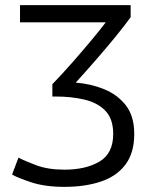

<svg xmlns="http://www.w3.org/2000/svg" viewBox="-20 -713 593 748"><path d="M231 15Q155 15 101 -3Q47 -21 27 -33L52 -99Q74 -87 120.5 -69.5Q167 -52 231 -52Q314 -52 367.5 -83.5Q421 -115 421 -191Q421 -250 390.5 -281.5Q360 -313 309 -325Q258 -337 196 -337H184V-385Q220 -422 260 -467.5Q300 -513 335.5 -555.5Q371 -598 392 -626H58V-693H489V-646Q466 -614 430.5 -570.5Q395 -527 354.5 -480.5Q314 -434 275 -391Q332 -387 384.5 -366Q437 -345 470 -303Q503 -261 503 -191Q503 -117 468.5 -71.5Q434 -26 372.5 -5.5Q311 15 231 15Z"/></svg>

Font: Ubuntu Sans
Style: Regular
Weight: 400
Designer: Dalton Maag Ltd
Foundry: Dalton Maag Ltd
Version: Version 1.006; ttfautohint (v1.8.4.7-5d5b)